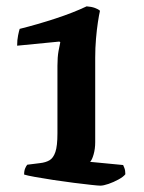

<svg xmlns="http://www.w3.org/2000/svg" viewBox="-20 -585 455 605"><path d="M296 0Q290 0 267 -2.5Q244 -5 212 -9Q180 -13 147.5 -18Q115 -23 90 -27.5Q65 -32 56 -35Q56 -47 59.5 -55Q63 -63 66 -66L106 -71Q124 -73 136 -80Q148 -87 154.5 -106Q161 -125 161 -165V-378Q161 -405 164.5 -424.5Q168 -444 170 -452L167 -454L34 -441Q34 -459 37 -473.5Q40 -488 42 -494Q98 -508 154.5 -526.5Q211 -545 253 -565Q268 -564 279 -560Q290 -556 295 -551Q292 -538 288.5 -515Q285 -492 282.5 -463Q280 -434 280 -403V-137Q280 -116 275 -98.5Q270 -81 264 -75L368 -65Q369 -63 372 -55.5Q375 -48 375 -36Q369 -28 353.5 -19.5Q338 -11 322 -5.5Q306 0 296 0Z"/></svg>

Font: Texturina Medium 12pt SemiBold
Style: Regular
Weight: 600
Version: Version 1.002